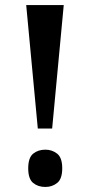

<svg xmlns="http://www.w3.org/2000/svg" viewBox="-20 -734 358 762"><path d="M130 -224 84 -714H233L187 -224ZM160 8Q131 8 111.5 -8Q92 -24 92 -66Q92 -108 111.5 -124Q131 -140 160 -140Q187 -140 207 -124Q227 -108 227 -66Q227 -24 207 -8Q187 8 160 8Z"/></svg>

Font: Noto Serif Hebrew ExtraCondensed
Style: Bold
Weight: 700
Width: 2
Designer: Monotype Design Team
Foundry: Monotype Imaging Inc.
Version: Version 2.004; ttfautohint (v1.8.4.7-5d5b)